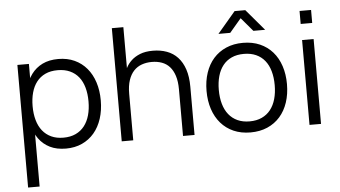

<svg xmlns="http://www.w3.org/2000/svg" viewBox="-61 -868 2158 1217"><g transform="rotate(-5 1017.5 -260.0)"><path d="M70 240V-540H143.3V240ZM331 15Q271.8 15 229.2 -6.2Q186.7 -27.3 159.1 -65.3Q131.5 -103.3 118.5 -155.8Q105.5 -208.2 105.5 -270.7Q105.5 -333.8 118.8 -386.1Q132.2 -438.3 159.9 -475.8Q187.7 -513.3 230.1 -534.2Q272.5 -555 331 -555Q388.7 -555 434.2 -534Q479.7 -513 511.4 -475.4Q543.2 -437.8 560.1 -385.5Q577 -333.2 577 -270.7Q577 -207 559.9 -154.3Q542.8 -101.7 510.9 -64.2Q479 -26.7 433.5 -5.8Q388 15 331 15ZM321 -55.3Q365.8 -55.3 399.3 -71Q432.8 -86.7 454.9 -115.2Q477 -143.7 488 -183.2Q499 -222.7 499 -270.7Q499 -319.3 487.9 -358.9Q476.8 -398.5 454.6 -426.3Q432.3 -454.2 398.9 -469.4Q365.5 -484.7 321 -484.7Q275.5 -484.7 242.1 -469Q208.7 -453.3 186.8 -424.9Q164.8 -396.5 154.1 -357.3Q143.3 -318.2 143.3 -270.7Q143.3 -221.8 154.6 -182.1Q165.8 -142.3 188.2 -114.2Q210.7 -86 243.8 -70.7Q277 -55.3 321 -55.3Z M1076.7 -296.5Q1076.7 -347 1065.2 -382.7Q1053.8 -418.3 1033.3 -441Q1012.8 -463.7 983.9 -474.2Q955 -484.7 920 -484.7Q885.3 -484.7 856.1 -474.2Q826.8 -463.8 805.5 -441.2Q784.2 -418.5 772.1 -382.8Q760 -347 760 -296.5L743.3 -416.7Q749.2 -438.2 761.5 -462.5Q773.8 -486.8 795.7 -507.4Q817.5 -528 851 -541.5Q884.5 -555 932.7 -555Q981.3 -555 1021.5 -540.3Q1061.7 -525.7 1090.2 -495Q1118.8 -464.3 1134.4 -417.6Q1150 -370.8 1150 -306.7V0H1076.7ZM686.7 0V-720H760V0Z M1356.7 -625 1471.3 -760H1539.3L1654 -625H1579L1505.3 -711.7L1431.7 -625ZM1505.7 15Q1565.7 15 1613.1 -5.8Q1660.5 -26.5 1693.6 -64.1Q1726.7 -101.7 1744.2 -154.3Q1761.7 -207 1761.7 -270.7Q1761.7 -333.3 1744.3 -385.7Q1727 -438 1694.1 -475.6Q1661.2 -513.2 1613.8 -534.1Q1566.3 -555 1505.7 -555Q1446.2 -555 1398.8 -534.3Q1351.3 -513.7 1318.3 -476.3Q1285.3 -439 1267.7 -386.7Q1250 -334.3 1250 -270.7Q1250 -207.7 1267.3 -155.2Q1284.7 -102.7 1317.7 -64.8Q1350.7 -26.8 1398.1 -5.9Q1445.5 15 1505.7 15ZM1505.7 -55.3Q1462.2 -55.3 1429 -70.5Q1395.8 -85.7 1373.3 -113.8Q1350.8 -141.8 1339.4 -181.7Q1328 -221.5 1328 -270.7Q1328 -319 1339 -358.3Q1350 -397.7 1372.2 -425.8Q1394.3 -454 1427.7 -469.3Q1461 -484.7 1505.7 -484.7Q1549.7 -484.7 1583.1 -469.7Q1616.5 -454.7 1638.8 -426.9Q1661.2 -399.2 1672.4 -359.5Q1683.7 -319.8 1683.7 -270.7Q1683.7 -221.8 1672.4 -182.2Q1661.2 -142.7 1638.9 -114.4Q1616.7 -86.2 1583.3 -70.8Q1550 -55.3 1505.7 -55.3Z M1881.5 -642.3V-725H1954.8V-642.3ZM1881.5 0V-540H1954.8V0Z"/></g></svg>

Font: Vela Sans GX ExtLt
Style: Regular
Weight: 200
Designer: Principal design: Mikhail Sharanda - project Manrope.
Design modification: Ravid Balaliev
Foundry: Mikhail Sharanda
Version: Version 1.001